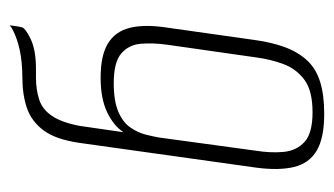

<svg xmlns="http://www.w3.org/2000/svg" viewBox="-166 -514 687 395"><g transform="rotate(-90 177.5 -316.5)"><path d="M141 7Q91 7 65 -8.5Q39 -24 31.5 -55Q24 -86 30 -132L81 -496Q88 -545 106.5 -570Q125 -595 152.5 -604.5Q180 -614 216 -614Q232 -614 246.5 -615.5Q261 -617 272.5 -619.5Q284 -622 294 -625.5Q304 -629 311 -632.5Q318 -636 323 -640Q322 -635 321.5 -629.5Q321 -624 319 -616Q319 -609 296 -597.5Q273 -586 233 -586H215Q191 -586 170.5 -579.5Q150 -573 136.5 -553Q123 -533 116 -496L103 -406Q116 -426 144 -439.5Q172 -453 215 -453Q261 -453 285.5 -438Q310 -423 317.5 -394Q325 -365 319 -322L293 -138Q288 -101 278 -74Q268 -47 251 -28.5Q234 -10 207 -1.5Q180 7 141 7ZM144 -17Q188 -17 210.5 -33.5Q233 -50 243 -76.5Q253 -103 257 -134L283 -316Q287 -345 285 -370Q283 -395 265 -410.5Q247 -426 204 -426Q167 -426 145 -416.5Q123 -407 112.5 -391.5Q102 -376 98 -360Q94 -344 92 -332L65 -134Q60 -103 62.5 -76.5Q65 -50 83 -33.5Q101 -17 144 -17Z"/></g></svg>

Font: Alumni Sans ExtraLight
Style: Italic
Weight: 250
Italic angle: -8°
Version: Version 1.016